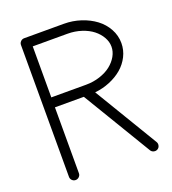

<svg xmlns="http://www.w3.org/2000/svg" viewBox="-139 -874 878 979"><g transform="rotate(-20 300.0 -384.5)"><path d="M319.3 -769.3Q366.9 -769.3 411 -754.8Q455.1 -740.2 488.4 -715.2Q521.7 -690.2 541.6 -654.1Q561.5 -617.9 561.5 -576.9Q561.5 -539.3 544.6 -505.5Q527.6 -471.7 498.8 -447.1Q470 -422.6 431.4 -406.6Q392.8 -390.6 349.9 -386.2L557.6 -40.8Q563.2 -31.5 560.5 -20.5Q557.9 -9.5 548.6 -3.9Q539.3 1.7 528.2 -1Q517.1 -3.7 511.5 -12.9L287.8 -384.5H130.9V-26.9Q130.9 -15.9 122.8 -7.9Q114.7 0 103.8 0Q92.8 0 84.8 -7.9Q76.9 -15.9 76.9 -26.9V-742.2Q76.9 -753.2 84.8 -761.2Q92.8 -769.3 103.8 -769.3ZM319.3 -438.5Q359.4 -438.5 395 -450.2Q430.7 -461.9 455.1 -481.2Q479.5 -500.5 493.7 -525.5Q507.8 -550.5 507.8 -576.9Q507.8 -603.3 493.7 -628.3Q479.5 -653.3 455.1 -672.6Q430.7 -691.9 395 -703.6Q359.4 -715.3 319.3 -715.3H130.9V-438.5Z"/></g></svg>

Font: Tecnico
Style: Fino
Weight: 400
Version: Version 1.3